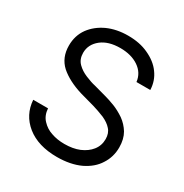

<svg xmlns="http://www.w3.org/2000/svg" viewBox="-172 -874 982 1023"><g transform="rotate(30 319.0 -362.0)"><path d="M434 -629Q389 -659 322 -659Q249 -659 206 -625Q162 -590 162 -538Q162 -499 186 -475Q209 -452 243 -438Q279 -423 303 -418L376 -398Q403 -391 440 -377Q473 -364 507 -341Q539 -318 560 -284Q581 -248 581 -197Q581 -138 550 -91Q521 -44 461 -15Q400 13 318 13Q202 13 132 -43Q63 -99 57 -188H148Q151 -145 176 -119Q202 -91 237 -80Q273 -67 318 -67Q370 -67 409 -83Q449 -100 472 -129Q496 -159 496 -199Q496 -236 475 -258Q457 -279 422 -295Q382 -311 351 -320L261 -345Q176 -371 126 -415Q77 -460 77 -534Q77 -595 110 -641Q143 -686 199 -712Q255 -737 325 -737Q397 -737 450 -712Q507 -686 537 -644Q569 -601 571 -545H486Q480 -598 434 -629Z"/></g></svg>

Font: Sinter
Style: Regular
Weight: 400
Foundry: Adobe & rsms
Version: Version 1.000